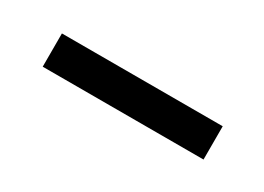

<svg xmlns="http://www.w3.org/2000/svg" viewBox="-20 -719 342 249"><g transform="rotate(30 151.5 -594.0)"><path d="M31.7 -569.3V-619.1H272.5V-569.3Z"/></g></svg>

Font: Elstob 8pt SemiBold
Style: Regular
Weight: 600
Designer: Peter S. Baker
Version: Version 1.015